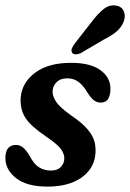

<svg xmlns="http://www.w3.org/2000/svg" viewBox="-22 -683 483 712"><path d="M166.5 -50.5Q191 -50.5 203.8 -64Q216.5 -77.5 216.5 -96Q216.5 -113 203.5 -130.8Q190.5 -148.5 147 -178Q93 -214.5 72.8 -245.2Q52.5 -276 54.5 -319Q58.5 -376 107.8 -413Q157 -450 241.5 -450Q313 -450 350.2 -423Q387.5 -396 387.5 -354.5Q387.5 -302.5 352 -302.5Q337.5 -302.5 326 -311.2Q314.5 -320 300.5 -342.5Q286 -367 268.5 -379.8Q251 -392.5 227.5 -392.5Q202 -392.5 187.5 -378Q173 -363.5 173 -342.5Q173 -325 186.5 -305Q200 -285 241 -255.5Q283.5 -227 304 -202Q324.5 -177 329.5 -153.2Q334.5 -129.5 331 -105.5Q324 -54 277.2 -22.5Q230.5 9 154.5 9Q77.5 9 37.8 -22.2Q-2 -53.5 -2 -96.5Q-2 -145.5 37.5 -145.5Q52.5 -145.5 64.8 -134.8Q77 -124 88.5 -104Q104 -74 123.2 -62.2Q142.5 -50.5 166.5 -50.5ZM316 -599.5Q339.5 -631 361.8 -649Q384 -667 410 -662Q431 -658 437.8 -639.5Q444.5 -621 435.5 -600Q426.5 -579.5 409.2 -565.2Q392 -551 362.5 -536L277.5 -486Q268 -481.5 258.8 -481.5Q249.5 -481.5 245.5 -487.5Q241 -495 244.8 -503.8Q248.5 -512.5 255.5 -522Z"/></svg>

Font: Fraunces 144pt SuperSoft SemiBold
Style: Italic
Weight: 600
Italic angle: -16°
Version: Version 1.000;[b76b70a41]